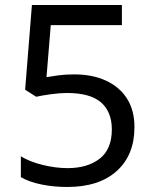

<svg xmlns="http://www.w3.org/2000/svg" viewBox="-20 -734 612 764"><path d="M275 -438Q348 -438 402 -413Q456 -388 485.5 -341.5Q515 -295 515 -228Q515 -117 444.5 -53.5Q374 10 248 10Q193 10 144.5 0Q96 -10 63 -29V-112Q99 -90 150.5 -77.5Q202 -65 249 -65Q328 -65 376.5 -102.5Q425 -140 425 -219Q425 -289 382 -326.5Q339 -364 246 -364Q218 -364 182 -359Q146 -354 124 -349L80 -377L107 -714H465V-634H182L165 -427Q182 -430 211 -434Q240 -438 275 -438Z"/></svg>

Font: Noto Sans Gunjala Gondi
Style: Regular
Weight: 400
Designer: Ek Type
Foundry: Ek Type
Version: Version 1.004